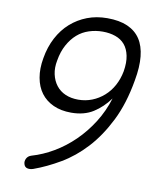

<svg xmlns="http://www.w3.org/2000/svg" viewBox="-84 -810 767 889"><g transform="rotate(10 300.0 -365.0)"><path d="M339 -675Q306 -675 275 -665Q244 -655 220 -634Q196 -613 178.5 -581Q161 -549 154 -507Q147 -472 153.5 -442Q160 -412 177 -390Q194 -368 220.5 -356.5Q247 -345 281 -345Q315 -345 345.5 -357Q376 -369 401 -391Q426 -413 442.5 -443.5Q459 -474 466 -511Q473 -553 466.5 -584.5Q460 -616 443 -636Q426 -656 399 -665.5Q372 -675 339 -675ZM132 7Q117 12 104.5 9Q92 6 88 -8Q84 -21 90.5 -34Q97 -47 113 -52Q165 -67 215 -96.5Q265 -126 308 -168Q351 -210 384.5 -263Q418 -316 437 -378Q405 -334 362.5 -307Q320 -280 259 -280Q211 -280 175 -296.5Q139 -313 117 -342.5Q95 -372 87.5 -414Q80 -456 89 -506Q98 -560 121 -603.5Q144 -647 178 -677Q212 -707 255 -723.5Q298 -740 349 -740Q406 -740 444.5 -723Q483 -706 504.5 -673.5Q526 -641 531 -592Q536 -543 524 -478Q505 -367 464 -285Q423 -203 370 -145.5Q317 -88 255 -51.5Q193 -15 132 7Z"/></g></svg>

Font: Maple Mono NL ExtraLight
Style: Italic
Weight: 275
Italic angle: -10°
Monospace: yes
Designer: subframe7536
Version: Version 7.000